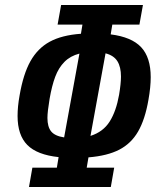

<svg xmlns="http://www.w3.org/2000/svg" viewBox="-20 -745 640 765"><path d="M535.5 -647H427.5L421 -608Q504.5 -597.5 542.5 -556.8Q580.5 -516 580.5 -437.5Q580.5 -398 571.5 -347.5Q558 -269 530.2 -221Q502.5 -173 455 -148.5Q407.5 -124 332.5 -118L325.5 -77H435L421.5 0H95.5L109 -77H206.5L213.5 -119Q128 -128 89 -167.2Q50 -206.5 50 -283Q50 -320 58 -364.5Q72.5 -449.5 101.2 -501Q130 -552.5 178.2 -578.8Q226.5 -605 302.5 -610.5L308.5 -647H209.5L223.5 -725H549.5ZM169 -275Q169 -239.5 184 -221.2Q199 -203 235.5 -197.5L296.5 -531.5Q260 -522 236.8 -498.5Q213.5 -475 200 -439Q186.5 -403 177.5 -350.5Q169 -299.5 169 -275ZM454.5 -367.5Q462 -412.5 462 -440Q462 -478 447.8 -501Q433.5 -524 400.5 -532.5L340.5 -203.5Q391 -219.5 417 -260.8Q443 -302 454.5 -367.5Z"/></svg>

Font: JuliaMono BoldItalic
Style: Regular
Weight: 700
Italic angle: -9°
Monospace: yes
Designer: cormullion
Foundry: corm
Version: Version 0.049; ttfautohint (v1.8.4)